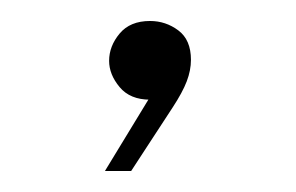

<svg xmlns="http://www.w3.org/2000/svg" viewBox="-20 -90 282 183"><path d="M105 73H80L136 -19L152 -5Q145 0 137.5 2.5Q130 5 123 5Q104 5 94 -7Q84 -19 84 -32Q84 -46 94 -58Q104 -70 123 -70Q138 -70 150 -61Q162 -52 162 -33Q162 -23 158 -12.5Q154 -2 144.5 12.5Q135 27 120 50Z"/></svg>

Font: Be Vietnam Pro Variable Thin
Style: Regular
Weight: 100
Designer: Lam Bao, Tony Le, Vietanh Nguyen
Foundry: Yellow Type Foundry
Version: Version 1.002